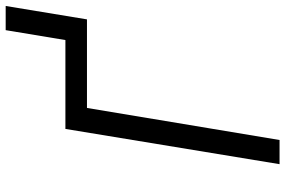

<svg xmlns="http://www.w3.org/2000/svg" viewBox="-180 -800 980 659"><g transform="rotate(-90 309.5 -470.0)"><path d="M76 0 197 -735H502L536 -940H619L573 -661H269L159 0Z"/></g></svg>

Font: Iosevka Curly Extended
Style: Italic
Weight: 400
Width: 7
Italic angle: -9°
Monospace: yes
Designer: Belleve Invis
Foundry: Belleve Invis
Version: Version 11.1.0; ttfautohint (v1.8.3)